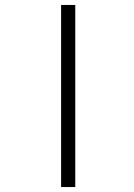

<svg xmlns="http://www.w3.org/2000/svg" viewBox="-20 -737 540 773"><path d="M226 16V-717H283V16Z"/></svg>

Font: Moon Stars Kai T HW Light
Style: Regular
Weight: 300
Designer: GuiWonder
Version: Version 1.101